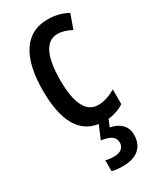

<svg xmlns="http://www.w3.org/2000/svg" viewBox="-201 -615 763 920"><g transform="rotate(-30 181.0 -155.0)"><path d="M314 135C314 89 284 58 230 47L246 9C276 6 309 -5 334 -22V-103C301 -84 269 -73 237 -73C172 -73 138 -138 138 -267C138 -398 172 -466 236 -466C261 -466 286 -458 313 -444L341 -522C310 -540 274 -550 229 -550C101 -550 41 -440 41 -267C41 -99 91 -8 193 7L162 80C209 86 236 101 236 134C236 161 217 179 178 179C163 179 147 177 133 173V233C148 238 169 240 194 240C270 240 314 203 314 135Z"/></g></svg>

Font: Noto Sans Arabic ExtCond Med
Style: Regular
Weight: 500
Width: 2
Designer: Monotype Design Team, Nadine Chahine, Nizar Qandah and Khaled Hosny
Foundry: Monotype Imaging Inc.
Version: Version 2.012